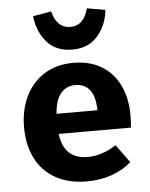

<svg xmlns="http://www.w3.org/2000/svg" viewBox="-56 -847 712 911"><g transform="rotate(-5 300.0 -392.0)"><path d="M335 -98Q403 -98 471 -142L534 -56Q495 -22 441 -2.5Q387 17 322 17Q233 17 171 -18.5Q109 -54 77.5 -117.5Q46 -181 46 -265Q46 -345 76.5 -409.5Q107 -474 165.5 -511.5Q224 -549 305 -549Q381 -549 437 -516.5Q493 -484 523.5 -422.5Q554 -361 554 -276Q554 -243 551 -219H207Q222 -98 335 -98ZM205 -315H400Q398 -443 305 -443Q262 -443 236 -411.5Q210 -380 205 -315ZM135 -786 222 -801Q231 -763 252.5 -741.5Q274 -720 307 -720Q340 -720 361.5 -741.5Q383 -763 392 -801L479 -786Q472 -714 428 -663Q384 -612 307 -612Q229 -612 185.5 -662.5Q142 -713 135 -786Z"/></g></svg>

Font: Fira Mono
Style: Bold
Weight: 700
Monospace: yes
Designer: Carrois Corporate & Edenspiekermann AG
Foundry: Carrois Corporate GbR & Edenspiekermann AG
Version: Version 3.206